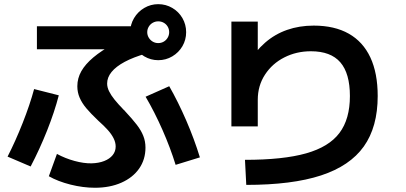

<svg xmlns="http://www.w3.org/2000/svg" viewBox="-20 -838 1915 905"><path d="M210.2 -7.3 248.4 -112.5Q287.8 -91.2 331.3 -79.4Q374.7 -67.5 411.5 -68.1Q445.7 -69 471.3 -79.1Q496.9 -89.2 511.1 -106.8Q525.2 -124.3 525.2 -147.4Q525.2 -166.4 515.6 -185.8Q506 -205.2 488.6 -224.7Q471.2 -244.3 443.1 -269.3Q407.3 -303.4 386.7 -327.9Q366.2 -352.4 355.4 -377.6Q344.5 -402.8 344.5 -431.5Q344.5 -469.2 363.4 -502.5Q382.3 -535.7 420 -567.4Q457.6 -599.1 515.8 -631L535 -605.8H154V-714.2H654.4L669.3 -585.9Q608.8 -568.4 567.8 -546.5Q526.8 -524.5 505.9 -498.8Q485 -473.1 485 -444.4Q485 -426.4 494.1 -407.8Q503.3 -389.1 519.7 -368.7Q536.2 -348.2 563.7 -319.7Q565.7 -318.7 566.4 -317.7Q567.2 -316.7 568.2 -315.3Q604.5 -276.4 624.7 -250Q645 -223.7 655.3 -197.8Q665.7 -171.9 665.7 -142.3Q665.7 -86.3 635.9 -43.5Q606.1 -0.8 552 23.1Q497.9 47 427.6 47Q371.8 47 312.3 32.1Q252.9 17.1 210.2 -7.3ZM140.8 -418.2 257.1 -388.7Q237 -310.8 201.9 -222.4Q166.8 -134.1 124.4 -53.3L15.7 -99.8Q52.6 -171.7 86.6 -257.8Q120.7 -343.9 140.8 -418.2ZM666.3 -382.1 777.7 -431.6Q819.6 -358.2 857.7 -270.4Q895.7 -182.6 922.2 -96.2L807.8 -61Q783 -141.1 745.9 -225.5Q708.7 -310 666.3 -382.1ZM593.8 -686.3Q593.8 -722.3 611.8 -752.6Q629.8 -782.8 660.1 -800.6Q690.4 -818.4 725.8 -818.4Q761.8 -818.4 792.1 -800.6Q822.4 -782.8 839.9 -752.6Q857.4 -722.3 857.4 -686.3Q857.4 -650.4 839.9 -620.3Q822.4 -590.3 792.1 -572.3Q761.8 -554.3 725.8 -554.3Q690.4 -554.3 660.1 -572.3Q629.8 -590.3 611.8 -620.3Q593.8 -650.4 593.8 -686.3ZM777.4 -686.3Q777.4 -700.7 770.5 -712.4Q763.6 -724.1 751.9 -730.7Q740.2 -737.4 725.8 -737.4Q712 -737.4 700.1 -730.7Q688.2 -724.1 681.1 -712.1Q674 -700.2 674 -686.3Q674 -672.5 681.1 -660.6Q688.2 -648.7 699.9 -641.8Q711.6 -634.9 725.8 -634.9Q740.2 -634.9 751.9 -641.8Q763.6 -648.7 770.5 -660.6Q777.4 -672.5 777.4 -686.3Z M1629.3 -385.4Q1629.3 -491.9 1584.2 -544.2Q1539.1 -596.4 1445.4 -596.4Q1377.5 -596.4 1320.4 -567.5Q1263.3 -538.6 1229.2 -486.4Q1195 -434.2 1195 -367.5V-242.2H1070.7V-736.3H1195V-537.1H1147.4Q1183.7 -596.9 1229.6 -636.9Q1275.6 -677 1333.2 -697.1Q1390.7 -717.3 1458.9 -717.3Q1556.7 -717.3 1623.9 -679.3Q1691 -641.4 1725.7 -567.3Q1760.3 -493.1 1760.3 -385.4Q1760.3 -239.6 1694.8 -147.6Q1629.3 -55.7 1493.1 -11.1Q1356.8 33.5 1140.8 33.5L1134.7 -84.6Q1314.6 -84.6 1422.6 -115.1Q1530.6 -145.6 1579.9 -211.1Q1629.3 -276.5 1629.3 -385.4Z"/></svg>

Font: Pretendard JP Variable
Style: Regular
Weight: 400
Designer: Base glyphs from Inter by Rasmus Andersson; Hangul glyphs from Noto Sans CJK(Source Han Sans) by Jang Soo-young and Kang
Foundry: Kil Hyung-jin
Version: Version 1.307;Glyphs 3.2 (3192)